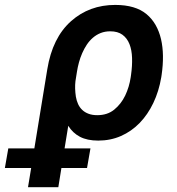

<svg xmlns="http://www.w3.org/2000/svg" viewBox="-131 -573 735 796"><path d="M-110.8 123.6 -96.6 42.3H11.4L65 -285.5Q86.3 -416.5 163.4 -485.1Q239.3 -552.6 346.6 -552.6Q430.4 -552.6 476.2 -514.6Q499.3 -495.4 514.2 -469.1Q529.1 -442.8 536.6 -410.7Q544 -378.6 544.6 -341.3Q545.1 -304 539.1 -262.8L537.6 -252.8Q527.7 -194.2 504.6 -146Q481.5 -97.7 447.8 -63Q414.1 -28.4 370.6 -9.2Q327.1 9.9 276.3 9.9Q230.5 9.9 200.3 -6Q170.1 -22 152 -51.5L136.7 42.3H244L229.8 123.6H123.6L110.8 203.1H-14.9L-1.8 123.6ZM183.6 -171.9Q186.4 -155.5 192.8 -141.5Q199.2 -127.5 209.9 -117.4Q220.5 -107.2 236 -101.4Q251.4 -95.5 272 -95.5Q314.3 -95.5 342.3 -118.3Q371.1 -141.7 388 -176.8Q404.8 -212 410.9 -252.8L412.3 -262.8Q417.6 -300.1 416.5 -332.9Q415.5 -365.8 405.7 -390.3Q396 -414.8 376.6 -429Q357.2 -443.2 326 -443.2Q304.3 -443.2 286.4 -436.1Q268.5 -429 254.1 -416.5Q239.7 -404.1 228.9 -387.8Q218 -371.4 209.9 -352.8Q201.7 -334.2 196.4 -314.6Q191.1 -295.1 188.2 -276.6L181.8 -236.5Q178.3 -207 183.6 -171.9Z"/></svg>

Font: Inter P Semi Bold
Style: Italic
Weight: 600
Italic angle: 9.39999°
Designer: Rasmus Andersson
Foundry: rsms
Version: Version 3.018;git-588b23468